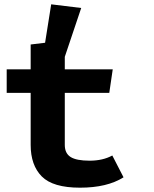

<svg xmlns="http://www.w3.org/2000/svg" viewBox="-20 -852 715 889"><path d="M11 -422V-531H122V-646L280 -665V-531H502L486 -422H280V-181Q280 -142 307 -125Q334 -108 395 -108Q456 -108 500 -132L552 -31Q476 17 350.5 17Q225 17 173.5 -35Q122 -87 122 -181V-422ZM180 -599 217 -832 356 -815 278 -583Z"/></svg>

Font: Fix15 Mono
Style: Bold
Weight: 700
Designer: Carrois Corporate & Edenspiekermann AG
Foundry: Carrois Corporate GbR & Edenspiekermann AG
Version: Version 3.206